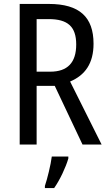

<svg xmlns="http://www.w3.org/2000/svg" viewBox="-20 -734 549 975"><path d="M228 -714H80V0H166V-298H258L399 0H496L336 -320C412 -352 455 -412 455 -512C455 -647 384 -714 228 -714ZM227 -637C323 -637 367 -600 367 -508C367 -416 323 -370 235 -370H166V-637ZM327 71V61H243C238 102 220 175 208 210V221H255C284 180 314 116 327 71Z"/></svg>

Font: Noto Sans Ethiopic Condensed
Style: Regular
Weight: 400
Width: 3
Designer: Monotype Design Team
Foundry: Monotype Imaging Inc.
Version: Version 2.102